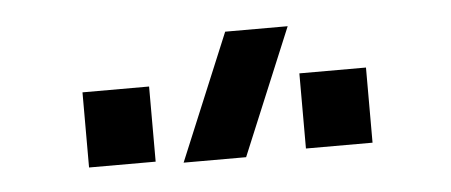

<svg xmlns="http://www.w3.org/2000/svg" viewBox="-29 -849 657 280"><g transform="rotate(-5 300.0 -709.5)"><path d="M322 -617.5H230.5L307.5 -802.5H399ZM410 -622.5V-732.5H507.5V-622.5ZM92.5 -622.5V-732.5H190V-622.5Z"/></g></svg>

Font: Vela Sans Bd
Style: Bold
Weight: 700
Designer: Principal design: Mikhail Sharanda - project Manrope.
Design modification: Ravid Balaliev
Foundry: Mikhail Sharanda
Version: Version 1.001